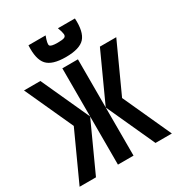

<svg xmlns="http://www.w3.org/2000/svg" viewBox="-193 -945 986 1067"><g transform="rotate(-30 300.0 -411.5)"><path d="M350 -309 491 -618H596L455 -309ZM4 0 145 -309H250L109 0ZM145 -309 4 -618H109L250 -309ZM250 0V-618H350V0ZM491 0 350 -309H455L596 0ZM299 -662Q212 -662 179 -698.5Q146 -735 151 -823H261Q244 -778 249.5 -766Q255 -754 299 -754Q330 -754 342 -759Q354 -764 352.5 -779Q351 -794 340 -823H449Q454 -735 421 -698.5Q388 -662 299 -662Z"/></g></svg>

Font: Victor Mono
Style: Bold
Weight: 700
Monospace: yes
Designer: Rune Bjørnerås
Version: Version 1.561;gftools[0.9.30]